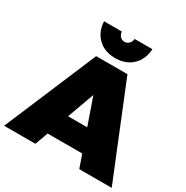

<svg xmlns="http://www.w3.org/2000/svg" viewBox="-214 -1096 1227 1266"><g transform="rotate(30 399.5 -463.0)"><path d="M286 -701H524L809 0H562L398 -470L228 0H-10ZM190 -265H592V-99H190ZM351 -926Q353 -904 366.5 -890Q380 -876 400 -876Q420 -876 433.5 -890Q447 -904 449 -926H584Q580 -847 530 -799.5Q480 -752 400 -752Q320 -752 270 -799.5Q220 -847 216 -926Z"/></g></svg>

Font: Alexandria Black
Style: Regular
Weight: 900
Designer: Mohamed Gaber
Foundry: Kief Type Foundry
Version: Version 5.100